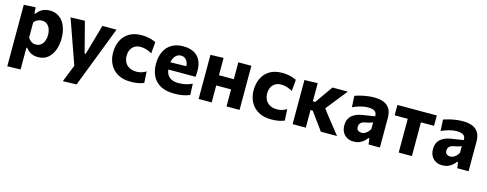

<svg xmlns="http://www.w3.org/2000/svg" viewBox="-26 -1207 5323 2098"><g transform="rotate(15 2635.0 -158.5)"><path d="M57.7 196.5Q57.7 142.8 57.7 90.4Q57.7 38 57.7 -24V-266Q57.7 -323.3 57.7 -381.3Q57.7 -439.4 57.7 -499L190.2 -506.3L194.6 -438.1H206.8Q221.6 -461.4 242.8 -478.2Q264.1 -495 291.1 -503.8Q318.1 -512.7 350.7 -512.7Q416.7 -512.7 461.8 -478Q506.8 -443.3 529.7 -383.8Q552.5 -324.4 552.5 -250.2Q552.5 -180.7 530.9 -120.6Q509.2 -60.4 464.8 -23.6Q420.4 13.3 352 13.3Q321.8 13.3 297 5.3Q272.2 -2.8 252.2 -18Q232.2 -33.1 216.1 -54.1H207V-16Q207 39.9 207 89.1Q207 138.3 207 192ZM295.5 -113.7Q331.2 -113.7 354.4 -133.1Q377.6 -152.5 388.7 -183.4Q399.8 -214.2 399.8 -249Q399.8 -285.7 388.2 -316.3Q376.6 -346.9 353.4 -365.4Q330.1 -383.8 294.8 -383.8Q277.4 -383.8 261.1 -378.6Q244.8 -373.3 230.9 -363.4Q217 -353.6 207 -339.3V-169.3Q216.1 -152.6 228.8 -140.1Q241.5 -127.7 258.1 -120.7Q274.8 -113.7 295.5 -113.7Z M685.9 196.5Q706.3 145.3 727.3 92.2Q748.4 39.2 768.8 -11.5V16.5Q750.9 -34.8 732.4 -87.2Q713.9 -139.6 696.1 -189.4L664.3 -279.7Q645.5 -333.2 625.7 -389.4Q605.8 -445.7 586.9 -499L748 -503.5Q762 -449.2 775.6 -397.2Q789.2 -345.3 803.1 -291L837.8 -156.1H850L888.3 -290.8Q903.4 -343.6 917.9 -395Q932.4 -446.4 947.2 -499H1107Q1091.6 -459 1077.1 -421.4Q1062.6 -383.8 1045.2 -338.8Q1027.8 -293.7 1003.8 -231.1L949.6 -90.9Q912.9 4.1 887.1 71.1Q861.4 138 840.3 192Z M1400.2 10.9Q1315.2 10.9 1256.1 -22.8Q1197 -56.4 1166.1 -115Q1135.2 -173.5 1135.2 -248.6Q1135.2 -324.2 1163.8 -383.8Q1192.4 -443.3 1249.2 -477.7Q1305.9 -512.1 1390.5 -512.1Q1420.3 -512.1 1449.6 -507.6Q1479 -503.1 1505.1 -495.2Q1531.2 -487.2 1551.5 -476.2L1540.3 -347.2Q1511.8 -363.5 1488.2 -371.7Q1464.6 -379.9 1445.4 -382.8Q1426.3 -385.7 1411.4 -385.7Q1355.1 -385.7 1321.2 -349.9Q1287.3 -314 1287.3 -253Q1287.3 -211.7 1304.2 -179.8Q1321 -147.9 1353.8 -129.9Q1386.6 -111.8 1434.3 -111.8Q1453.2 -111.8 1471.7 -115.3Q1490.2 -118.8 1508.2 -125.9Q1526.3 -133 1543.1 -144L1550.7 -15Q1533.4 -7.6 1511.2 -1.8Q1489.1 4.1 1461.5 7.5Q1433.9 10.9 1400.2 10.9Z M1896.6 13.2Q1800 13.2 1738.8 -20.8Q1677.7 -54.8 1648.7 -114.3Q1619.8 -173.9 1619.8 -251Q1619.8 -327.8 1647 -386.8Q1674.1 -445.8 1727.9 -479.1Q1781.7 -512.4 1861.5 -512.4Q1929.6 -512.4 1978.1 -488.2Q2026.6 -464.1 2052.5 -415.1Q2078.4 -366.1 2078.4 -291.5Q2078.4 -271.4 2077.5 -255.8Q2076.6 -240.3 2074.1 -225L1945.8 -273.4Q1946.8 -280.1 1947.3 -287.1Q1947.8 -294.2 1947.8 -300.2Q1947.8 -350.3 1924.1 -379Q1900.4 -407.8 1862.8 -407.8Q1834.6 -407.8 1812.7 -391.2Q1790.7 -374.7 1778.2 -344.5Q1765.6 -314.3 1765.6 -273V-248.7Q1765.6 -204.8 1781.3 -173.8Q1797.1 -142.9 1830.1 -126.4Q1863.1 -109.9 1914.4 -109.9Q1934.3 -109.9 1960.5 -113.6Q1986.8 -117.4 2014.1 -125.1Q2041.5 -132.9 2065.1 -145L2070 -18.9Q2050.7 -10 2024.8 -2.6Q1998.8 4.7 1966.5 9Q1934.2 13.2 1896.6 13.2ZM1677.6 -225V-304.9L1987 -311.4L2074.1 -286.8V-225Z M2169.7 0Q2169.7 -53.7 2169.7 -103.8Q2169.7 -154 2169.7 -216V-266Q2169.7 -315.5 2169.7 -354.8Q2169.7 -394 2169.7 -428.7Q2169.7 -463.3 2169.7 -499L2317.1 -503.5Q2317.1 -467.5 2317.1 -432Q2317.1 -396.6 2317.1 -356.6Q2317.1 -316.7 2317.1 -266V-216Q2317.1 -154 2317.1 -103.8Q2317.1 -53.7 2317.1 0ZM2258.8 -192.5V-307.9H2545.5V-192.5ZM2485.2 0Q2485.2 -53.7 2485.2 -103.8Q2485.2 -154 2485.2 -216V-266Q2485.2 -315.5 2485.2 -354.8Q2485.2 -394 2485.2 -428.7Q2485.2 -463.3 2485.2 -499H2632.6Q2632.6 -463.3 2632.6 -428.7Q2632.6 -394 2632.6 -354.8Q2632.6 -315.5 2632.6 -266V-216Q2632.6 -154 2632.6 -103.8Q2632.6 -53.7 2632.6 0Z M2990.2 10.9Q2905.2 10.9 2846.1 -22.8Q2787 -56.4 2756.1 -115Q2725.2 -173.5 2725.2 -248.6Q2725.2 -324.2 2753.8 -383.8Q2782.4 -443.3 2839.2 -477.7Q2895.9 -512.1 2980.5 -512.1Q3010.3 -512.1 3039.6 -507.6Q3069 -503.1 3095.1 -495.2Q3121.2 -487.2 3141.5 -476.2L3130.3 -347.2Q3101.8 -363.5 3078.2 -371.7Q3054.6 -379.9 3035.4 -382.8Q3016.3 -385.7 3001.4 -385.7Q2945.1 -385.7 2911.2 -349.9Q2877.3 -314 2877.3 -253Q2877.3 -211.7 2894.2 -179.8Q2911 -147.9 2943.8 -129.9Q2976.6 -111.8 3024.3 -111.8Q3043.2 -111.8 3061.7 -115.3Q3080.2 -118.8 3098.2 -125.9Q3116.3 -133 3133.1 -144L3140.7 -15Q3123.4 -7.6 3101.2 -1.8Q3079.1 4.1 3051.5 7.5Q3023.9 10.9 2990.2 10.9Z M3232.7 0Q3232.7 -53.7 3232.7 -103.8Q3232.7 -154 3232.7 -216V-272.2Q3232.7 -321.7 3232.7 -359.4Q3232.7 -397.1 3232.7 -430.2Q3232.7 -463.3 3232.7 -499L3382 -503.5Q3382 -450.2 3382 -398.4Q3382 -346.6 3382 -290.9V-186.8Q3382 -136.6 3382 -92.4Q3382 -48.1 3382 0ZM3552.2 0Q3530.2 -30.9 3507.7 -61.5Q3485.3 -92.1 3463.1 -122.1L3406.7 -199.5H3369.4V-298.3H3409.4L3458.8 -369.3Q3481.7 -401.6 3504.5 -434.2Q3527.3 -466.8 3549.7 -499H3723.4Q3687.3 -453.7 3651.8 -409.1Q3616.2 -364.4 3580.8 -319.7L3510.3 -231.3L3503.5 -297.5L3590.7 -182.2Q3627 -136.6 3663.2 -90.9Q3699.4 -45.1 3735.1 0Z M3924.6 11.9Q3881.7 11.9 3849.5 -6Q3817.4 -24 3799.5 -56.8Q3781.7 -89.7 3781.7 -134.4Q3781.7 -176.8 3796.5 -205.5Q3811.4 -234.3 3835.2 -252.3Q3859 -270.3 3887.3 -280Q3915.5 -289.6 3942.4 -293.8L4081.5 -315.7Q4082.7 -344.5 4070.7 -360.7Q4058.7 -377 4035.8 -383.5Q4012.9 -390 3981.7 -390Q3964.7 -390 3944.7 -387.4Q3924.7 -384.7 3902.8 -379.1Q3880.9 -373.5 3857.8 -365.4Q3834.7 -357.3 3810.9 -345.9L3804 -473.4Q3822.6 -480.1 3846.5 -487Q3870.3 -494 3898.5 -499.8Q3926.6 -505.6 3957.8 -509Q3989 -512.4 4022.2 -512.4Q4084.5 -512.4 4128.9 -494.3Q4173.2 -476.2 4196.7 -437Q4220.2 -397.8 4220.2 -335.1Q4220.2 -310.5 4220.2 -275Q4220.2 -239.5 4220.2 -211.3V-164.1Q4220.2 -126 4220.2 -85.8Q4220.2 -45.7 4220.2 0H4092.3L4082.9 -66.7H4071.6Q4058.1 -47.3 4037.5 -29.2Q4016.8 -11.2 3988.6 0.3Q3960.3 11.9 3924.6 11.9ZM3983.8 -103.4Q4001.7 -103.4 4019 -111.8Q4036.4 -120.2 4051.5 -135.3Q4066.6 -150.5 4077.6 -171.3V-247.9Q4071.5 -243.4 4062.3 -239.7Q4053.1 -235.9 4035.3 -231.6Q4017.4 -227.4 3985.8 -221.1Q3967.8 -217.4 3954.8 -209Q3941.8 -200.6 3934.5 -187.2Q3927.3 -173.9 3927.3 -155.9Q3927.3 -127.4 3944.5 -115.4Q3961.8 -103.4 3983.8 -103.4Z M4433 0Q4433 -53.7 4433 -103.8Q4433 -154 4433 -216V-266Q4433 -311.2 4433 -346.1Q4433 -380.9 4433 -411.7Q4433 -442.5 4433 -475.3L4480 -381.8H4457.7Q4416.3 -381.8 4372.2 -381.8Q4328.1 -381.8 4284.9 -381.8V-499H4730.3V-381.8Q4687.4 -381.8 4643.3 -381.8Q4599.3 -381.8 4557.6 -381.8H4535.3L4582.2 -475.3Q4582.2 -442.5 4582.2 -411.7Q4582.2 -380.9 4582.2 -346.1Q4582.2 -311.2 4582.2 -266V-216Q4582.2 -154 4582.2 -103.8Q4582.2 -53.7 4582.2 0Z M4927.6 11.9Q4884.7 11.9 4852.5 -6Q4820.4 -24 4802.5 -56.8Q4784.7 -89.7 4784.7 -134.4Q4784.7 -176.8 4799.5 -205.5Q4814.4 -234.3 4838.2 -252.3Q4862 -270.3 4890.3 -280Q4918.5 -289.6 4945.4 -293.8L5084.5 -315.7Q5085.7 -344.5 5073.7 -360.7Q5061.7 -377 5038.8 -383.5Q5015.9 -390 4984.7 -390Q4967.7 -390 4947.7 -387.4Q4927.7 -384.7 4905.8 -379.1Q4883.9 -373.5 4860.8 -365.4Q4837.7 -357.3 4813.9 -345.9L4807 -473.4Q4825.6 -480.1 4849.5 -487Q4873.3 -494 4901.5 -499.8Q4929.6 -505.6 4960.8 -509Q4992 -512.4 5025.2 -512.4Q5087.5 -512.4 5131.9 -494.3Q5176.2 -476.2 5199.7 -437Q5223.2 -397.8 5223.2 -335.1Q5223.2 -310.5 5223.2 -275Q5223.2 -239.5 5223.2 -211.3V-164.1Q5223.2 -126 5223.2 -85.8Q5223.2 -45.7 5223.2 0H5095.3L5085.9 -66.7H5074.6Q5061.1 -47.3 5040.5 -29.2Q5019.8 -11.2 4991.6 0.3Q4963.3 11.9 4927.6 11.9ZM4986.8 -103.4Q5004.7 -103.4 5022 -111.8Q5039.4 -120.2 5054.5 -135.3Q5069.6 -150.5 5080.6 -171.3V-247.9Q5074.5 -243.4 5065.3 -239.7Q5056.1 -235.9 5038.3 -231.6Q5020.4 -227.4 4988.8 -221.1Q4970.8 -217.4 4957.8 -209Q4944.8 -200.6 4937.5 -187.2Q4930.3 -173.9 4930.3 -155.9Q4930.3 -127.4 4947.5 -115.4Q4964.8 -103.4 4986.8 -103.4Z"/></g></svg>

Font: Commissioner Thin
Style: Regular
Weight: 100
Designer: Kostas Bartsokas
Foundry: Kostas Bartsokas
Version: Version 1.001;gftools[0.9.23]